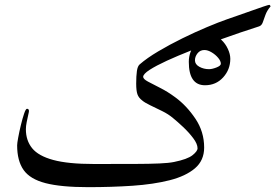

<svg xmlns="http://www.w3.org/2000/svg" viewBox="-20 -754 1138 793"><path d="M1097.7 -728Q1082.5 -710 1076.2 -692.1Q1069.8 -674.3 1065.2 -661.4Q1060.5 -648.4 1049.8 -645Q1020.5 -635.7 974.1 -620.1Q927.7 -604.5 873.8 -585Q819.8 -565.4 766.6 -544.4Q713.4 -523.4 669.2 -503.2Q625 -482.9 598.1 -465.6Q571.3 -448.2 571.3 -436.5Q571.3 -427.7 591.1 -417Q610.8 -406.2 641.6 -390.9Q672.4 -375.5 704.6 -351.6Q751 -317.4 787.1 -263.7Q823.2 -210 823.2 -144.5Q823.2 -91.3 785.2 -58.8Q747.1 -26.4 680.4 -9.5Q613.8 7.3 527.6 13.2Q441.4 19 344.7 19Q231.9 19 168 2.4Q104 -14.2 77.4 -52Q50.8 -89.8 50.8 -153.8Q50.8 -162.1 55.2 -186Q59.6 -210 66.2 -237.3Q72.8 -264.6 79.6 -284.7Q86.4 -304.7 91.3 -304.7Q99.6 -304.7 99.6 -295.4Q99.6 -292 96.4 -278.6Q93.3 -265.1 90.1 -249Q86.9 -232.9 86.9 -220.2Q86.9 -173.8 112.8 -141.8Q138.7 -109.9 200 -93.3Q261.2 -76.7 366.7 -76.7Q469.2 -76.7 534.7 -76.9Q600.1 -77.1 638.7 -78.9Q677.2 -80.6 698.7 -85Q753.9 -96.2 774.9 -112.8Q795.9 -129.4 795.9 -141.6Q795.9 -159.7 777.8 -183.6Q759.8 -207.5 735.8 -230Q711.9 -252.4 694.3 -266.6Q675.3 -282.7 649.4 -295.4Q623.5 -308.1 600.6 -319.1Q577.6 -330.1 566.9 -339.4Q552.7 -350.1 547.6 -364.7Q542.5 -379.4 542.5 -408.7Q542.5 -440.4 545.4 -460.4Q548.3 -480.5 556.6 -487.8Q586.9 -514.2 633.8 -542Q680.7 -569.8 733.4 -595.7Q786.1 -621.6 835 -642.1Q883.8 -662.6 917.5 -674.3Q931.6 -679.2 959 -688.7Q986.3 -698.2 1015.9 -708.7Q1045.4 -719.2 1067.1 -726.6Q1088.9 -733.9 1091.8 -733.9Q1094.2 -733.9 1095 -732.2Q1095.7 -730.5 1097.7 -728ZM931.2 -511.2Q931.2 -466.8 901.6 -434.3Q872.1 -401.9 826.7 -401.9Q759.8 -401.9 759.8 -498.5Q759.8 -540.5 786.9 -572.8Q814 -605 857.4 -605Q877.4 -605 894.3 -589.4Q911.1 -573.7 921.1 -552Q931.2 -530.3 931.2 -511.2ZM892.1 -490.7Q892.1 -502 881.1 -515.1Q870.1 -528.3 854.2 -537.8Q838.4 -547.4 824.2 -547.4Q806.6 -547.4 795.9 -533.9Q785.2 -520.5 785.2 -504.9Q785.2 -488.3 803.2 -478.3Q821.3 -468.3 843.3 -468.3Q856 -468.3 874 -475.3Q892.1 -482.4 892.1 -490.7Z"/></svg>

Font: Scheherazade New Rohingya
Style: Regular
Weight: 400
Designer: SIL International
Foundry: SIL International
Version: Version 3.000 ; LngRng